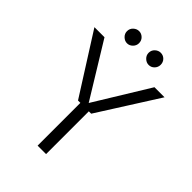

<svg xmlns="http://www.w3.org/2000/svg" viewBox="-248 -980 1092 1092"><g transform="rotate(45 297.5 -434.5)"><path d="M244 -344 15 -705H96L305 -364H289L498 -705H579L350 -344ZM263 0V-363H331V0ZM211 -771Q192 -771 177 -785.5Q162 -800 162 -820Q162 -841 177 -855Q192 -869 211 -869Q230 -869 244.5 -855Q259 -841 259 -820Q259 -800 244.5 -785.5Q230 -771 211 -771ZM385 -771Q366 -771 351 -785.5Q336 -800 336 -820Q336 -841 351 -855Q366 -869 385 -869Q405 -869 419 -855Q433 -841 433 -820Q433 -800 419 -785.5Q405 -771 385 -771Z"/></g></svg>

Font: TikTok Sans 24pt Light
Style: Regular
Weight: 300
Version: Version 4.000